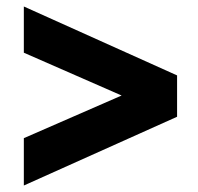

<svg xmlns="http://www.w3.org/2000/svg" viewBox="-20 -557 610 592"><path d="M526 -197 53.5 15V-131L355 -262.5L53.5 -394.5V-537L526 -324.5Z"/></svg>

Font: Newsreader 6pt ExtraBold
Style: Regular
Weight: 800
Designer: Hugues Gentile
Foundry: Production Type
Version: Version 1.003; ttfautohint (v1.8.3)